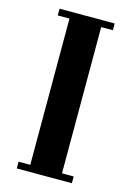

<svg xmlns="http://www.w3.org/2000/svg" viewBox="-109 -749 550 805"><g transform="rotate(15 166.5 -346.5)"><path d="M46.9 0V-29.3H97.7V-664.1H46.9V-693.4H286.1V-664.1H235.4V-29.3H286.1V0Z"/></g></svg>

Font: Monomachus
Style: Medium
Weight: 500
Designer: Alexey Kryukov
Version: Version 1.0